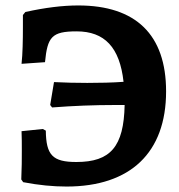

<svg xmlns="http://www.w3.org/2000/svg" viewBox="-20 -673 657 704"><path d="M73 -629 64 -618C64 -604 64 -590 64 -575C64 -525 63 -474 59 -439L145 -445C154 -538 170 -558 261 -558C363 -558 419 -500 433 -373C392 -370 346 -369 300 -369C259 -369 218 -370 178 -372L164 -288L171 -279C249 -285 324 -288 403 -288C414 -288 426 -288 437 -288C434 -135 385 -79 260 -79C173 -79 149 -104 148 -194L137 -200L59 -192C60 -169 60 -146 60 -121C60 -90 60 -56 58 -15L65 -5C122 6 175 11 224 11C458 11 589 -113 589 -338C589 -546 478 -653 267 -653C210 -653 145 -645 73 -629Z"/></svg>

Font: Alegreya SC
Style: Bold
Weight: 700
Designer: Juan Pablo del Peral
Foundry: Huerta Tipografica
Version: Version 2.007;PS 002.007;hotconv 1.0.88;makeotf.lib2.5.64775